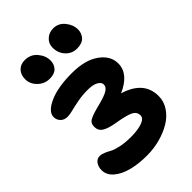

<svg xmlns="http://www.w3.org/2000/svg" viewBox="-272 -1087 1160 1160"><g transform="rotate(-45 308.0 -506.5)"><path d="M430.2 -790Q387.7 -790 358.4 -821Q329.1 -852.1 329.1 -898.9Q329.1 -933.1 353.8 -956.1Q378.4 -979 414.1 -979Q458.5 -979 487.3 -943.6Q516.1 -908.2 516.1 -868.2Q516.1 -835.4 495.1 -812.7Q474.1 -790 430.2 -790ZM185.1 -777.8Q140.6 -777.8 108.9 -809.1Q77.1 -840.3 77.1 -880.9Q77.1 -918.9 98.9 -941.9Q120.6 -964.8 157.2 -964.8Q206.1 -964.8 236.1 -929.4Q266.1 -894 266.1 -853Q266.1 -820.8 246.3 -799.3Q226.6 -777.8 185.1 -777.8ZM272 -34.2Q201.2 -34.2 143.8 -48.8Q86.4 -63.5 50.8 -94Q15.1 -124.5 15.1 -166Q15.1 -194.8 29.5 -214.8Q43.9 -234.9 67.9 -234.9Q84 -234.9 103 -226.6Q122.1 -218.3 139.6 -208.5Q157.2 -198.7 195.3 -190.4Q233.4 -182.1 283.2 -182.1Q342.3 -182.1 379.2 -195.6Q416 -209 416 -233.9Q416 -263.7 387.5 -278.6Q358.9 -293.5 275.9 -307.1Q219.7 -316.9 194.3 -333.5Q168.9 -350.1 168.9 -382.8Q168.9 -414.6 193.8 -426.8Q213.9 -439.5 289.1 -458Q342.3 -471.7 366.7 -486.3Q391.1 -501 391.1 -522.9Q391.1 -542 367.2 -555.4Q343.3 -568.8 299.8 -568.8Q253.9 -568.8 213.9 -561.3Q173.8 -553.7 145.5 -546.4Q117.2 -539.1 99.1 -539.1Q70.8 -539.1 54 -556.2Q37.1 -573.2 37.1 -598.1Q37.1 -642.1 109.4 -675Q181.6 -708 303.2 -708Q415 -708 479 -662.4Q543 -616.7 543 -550.8Q543 -462.4 426.8 -411.1Q576.2 -366.2 576.2 -238.8Q576.2 -193.4 550.3 -154.3Q524.4 -115.2 481.7 -89.4Q439 -63.5 384.3 -48.8Q329.6 -34.2 272 -34.2Z"/></g></svg>

Font: Shantell Sans Irregular Bouncy
Style: Bold
Weight: 700
Designer: Stephen Nixon, Anya Danilova, Shantell Martin
Foundry: Arrow Type
Version: Version 1.006;[9816181b4]